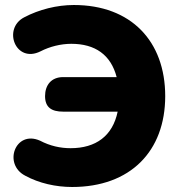

<svg xmlns="http://www.w3.org/2000/svg" viewBox="-20 -736 727 767"><path d="M268 11C501 11 640 -132 640 -352C640 -571 504 -716 275 -716C207 -716 136 -698 77 -667C-11 -622 42 -481 142 -531C179 -550 223 -561 265 -561C360 -561 423 -517 446 -428H232C185 -428 160 -396 160 -352C160 -307 186 -290 232 -290H450C430 -193 363 -144 262 -144C221 -144 180 -153 140 -174C41 -218 -9 -80 81 -34C136 -4 203 11 268 11Z"/></svg>

Font: SN Pro Heavy
Style: Regular
Weight: 800
Designer: Tobias Whetton
Foundry: Supernotes
Version: Version 1.001;Glyphs 3.2 (3249)